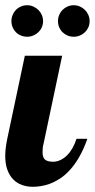

<svg xmlns="http://www.w3.org/2000/svg" viewBox="-28 -715 366 741"><path d="M309.1 -179.2Q294.9 -138.7 277.6 -108.9Q260.3 -79.1 241.5 -58.6Q222.7 -38.1 202.9 -25.4Q183.1 -12.7 164.6 -5.9Q146 1 129.2 3.4Q112.3 5.9 99.1 5.9Q76.7 5.9 57.1 -1Q37.6 -7.8 23.2 -22.5Q8.8 -37.1 0.5 -59.6Q-7.8 -82 -7.8 -113.8Q-7.8 -127.4 -5.9 -143.8Q-3.9 -160.2 0 -179.2L67.9 -500H211.9L140.1 -160.2Q137.7 -151.9 137 -143.8Q136.2 -135.7 136.2 -127.9Q136.2 -106.9 146 -98.9Q155.8 -90.8 176.8 -90.8Q191.4 -90.8 205.3 -97.4Q219.2 -104 231 -115.7Q242.7 -127.4 252 -143.8Q261.2 -160.2 267.1 -179.2ZM138.2 -633.8Q138.2 -620.6 133.3 -609.6Q128.4 -598.6 119.9 -590.6Q111.3 -582.5 100.3 -577.9Q89.4 -573.2 77.1 -573.2Q64 -573.2 52.7 -577.9Q41.5 -582.5 33.4 -590.6Q25.4 -598.6 20.8 -609.6Q16.1 -620.6 16.1 -633.8Q16.1 -646 20.8 -657.2Q25.4 -668.5 33.4 -676.8Q41.5 -685.1 52.7 -689.9Q64 -694.8 77.1 -694.8Q89.4 -694.8 100.3 -689.9Q111.3 -685.1 119.9 -676.8Q128.4 -668.5 133.3 -657.2Q138.2 -646 138.2 -633.8ZM317.9 -633.8Q317.9 -620.6 313 -609.6Q308.1 -598.6 299.8 -590.6Q291.5 -582.5 280.3 -577.9Q269 -573.2 256.8 -573.2Q243.7 -573.2 232.7 -577.9Q221.7 -582.5 213.4 -590.6Q205.1 -598.6 200.4 -609.6Q195.8 -620.6 195.8 -633.8Q195.8 -646 200.4 -657.2Q205.1 -668.5 213.4 -676.8Q221.7 -685.1 232.7 -689.9Q243.7 -694.8 256.8 -694.8Q269 -694.8 280.3 -689.9Q291.5 -685.1 299.8 -676.8Q308.1 -668.5 313 -657.2Q317.9 -646 317.9 -633.8Z"/></svg>

Font: Lobster
Style: Regular
Weight: 400
Designer: Pablo Impallari
Foundry: Pablo Impallari
Version: Version 1.007; ttfautohint (v1.1) -l 8 -r 50 -G 50 -x 14 -D 